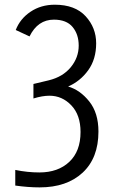

<svg xmlns="http://www.w3.org/2000/svg" viewBox="-20 -563 488 816"><path d="M44.9 159.2Q96.7 169.9 147.5 169.9Q226.6 169.9 274.4 125Q322.3 80.1 322.3 -2Q322.3 -74.2 283.2 -115.2Q244.1 -156.2 190.4 -156.2Q160.2 -156.2 122.1 -144.5V-206.1L187.5 -221.7Q247.1 -236.3 280.8 -277.3Q314.5 -318.4 314.5 -369.1Q314.5 -417 288.6 -448.2Q262.7 -479.5 209 -479.5Q140.6 -479.5 105.5 -408.2L46.9 -435.5Q65.4 -483.4 109.9 -513.2Q154.3 -543 212.9 -543Q298.8 -543 343.8 -494.1Q388.7 -445.3 388.7 -378.9Q388.7 -311.5 355 -264.6Q321.3 -217.8 269.5 -195.3Q320.3 -180.7 359.4 -131.8Q398.4 -83 398.4 -3.9Q398.4 108.4 331.1 170.9Q263.7 233.4 148.4 233.4Q99.6 233.4 44.9 225.6Z"/></svg>

Font: Gothic A1
Style: Regular
Weight: 400
Designer: HanYang I&C Co.,Ltd.
Foundry: HanYang I&C Co.,Ltd.
Version: Version 2.50